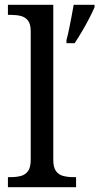

<svg xmlns="http://www.w3.org/2000/svg" viewBox="-20 -780 414 800"><path d="M13 0V-42H26Q49 -42 67.5 -47Q86 -52 97 -67.5Q108 -83 108 -114V-650Q108 -680 96.5 -694.5Q85 -709 66.5 -713.5Q48 -718 26 -718H13V-760H202V-114Q202 -83 213 -67.5Q224 -52 243 -47Q262 -42 284 -42H297V0ZM257 -613Q263 -635 268 -660Q273 -685 278 -710.5Q283 -736 287 -760H374V-750Q365 -729 351 -702Q337 -675 321 -648Q305 -621 291 -600H257Z"/></svg>

Font: Noto Serif Gujarati
Style: Regular
Weight: 400
Designer: Universal Thirst, Indian Type Foundry and the Monotype Design Team
Foundry: Monotype Imaging Inc.
Version: Version 2.102